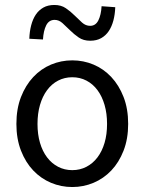

<svg xmlns="http://www.w3.org/2000/svg" viewBox="-20 -741 582 773"><path d="M271 12Q226 12 185.5 -5Q145 -22 114 -54.5Q83 -87 64.5 -134.5Q46 -182 46 -242Q46 -303 64.5 -350.5Q83 -398 114 -431Q145 -464 185.5 -481Q226 -498 271 -498Q316 -498 356.5 -481Q397 -464 428 -431Q459 -398 477.5 -350.5Q496 -303 496 -242Q496 -182 477.5 -134.5Q459 -87 428 -54.5Q397 -22 356.5 -5Q316 12 271 12ZM271 -56Q302 -56 328 -69.5Q354 -83 372.5 -107.5Q391 -132 401 -166Q411 -200 411 -242Q411 -284 401 -318.5Q391 -353 372.5 -378Q354 -403 328 -416.5Q302 -430 271 -430Q240 -430 214 -416.5Q188 -403 169.5 -378Q151 -353 141 -318.5Q131 -284 131 -242Q131 -200 141 -166Q151 -132 169.5 -107.5Q188 -83 214 -69.5Q240 -56 271 -56ZM343 -577Q316 -577 297 -590Q278 -603 262 -619Q246 -635 231.5 -648Q217 -661 200 -661Q177 -661 166 -639Q155 -617 153 -582L98 -585Q99 -614 105.5 -639Q112 -664 124 -682Q136 -700 154.5 -710.5Q173 -721 199 -721Q226 -721 245 -708Q264 -695 280 -679Q296 -663 310.5 -650Q325 -637 343 -637Q365 -637 376 -659Q387 -681 389 -716L444 -712Q443 -683 436.5 -658.5Q430 -634 418 -616Q406 -598 387.5 -587.5Q369 -577 343 -577Z"/></svg>

Font: SourceSansPro
Style: Book
Weight: 400
Designer: Paul D. Hunt
Foundry: Adobe Systems Incorporated
Version: Version 2.021;PS 2.000;hotconv 1.0.86;makeotf.lib2.5.63406